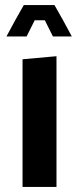

<svg xmlns="http://www.w3.org/2000/svg" viewBox="-20 -738 303 758"><path d="M69 0V-504L202 -516H203V0ZM40 -658 74 -718H195L229 -658L263 -595V-594H189L157 -658H117L85 -594H6V-595Z"/></svg>

Font: Foldit Thin SemiBold
Style: Regular
Weight: 600
Version: Version 1.003